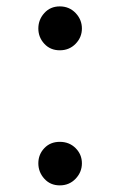

<svg xmlns="http://www.w3.org/2000/svg" viewBox="-20 -679 369 594"><path d="M98.6 -173.8Q98.6 -201.2 117.2 -220.7Q135.7 -240.2 165 -240.2Q194.3 -240.2 213.9 -220.7Q233.4 -201.2 233.4 -173.8Q233.4 -146.5 213.9 -126Q194.3 -105.5 165 -105.5Q135.7 -105.5 117.2 -126Q98.6 -146.5 98.6 -173.8ZM98.6 -590.8Q98.6 -618.2 117.2 -638.7Q135.7 -659.2 165 -659.2Q194.3 -659.2 213.9 -638.7Q233.4 -618.2 233.4 -590.8Q233.4 -563.5 213.9 -543.5Q194.3 -523.4 165 -523.4Q135.7 -523.4 117.2 -543.5Q98.6 -563.5 98.6 -590.8Z"/></svg>

Font: GenEi Koburi Mincho v6
Style: Regular
Weight: 400
Designer: o_tamon (Modified)
Foundry: o_tamon / Adobe Systems Incorporated
Version: Version 6.1